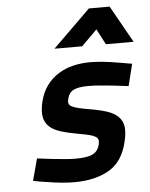

<svg xmlns="http://www.w3.org/2000/svg" viewBox="-54 -792 663 848"><g transform="rotate(-5 278.0 -368.5)"><path d="M517 -391Q484 -395 451 -399Q423 -402 393 -404.5Q363 -407 340 -407Q295 -407 273.5 -396Q252 -385 246 -356Q243 -344 246 -336.5Q249 -329 259.5 -323.5Q270 -318 289 -313.5Q308 -309 338 -304Q386 -296 417 -285Q448 -274 464.5 -256Q481 -238 484 -212Q487 -186 478 -149Q458 -61 396 -25Q334 11 242 11Q215 11 183.5 8Q152 5 124 0Q91 -4 60 -11L86 -108Q119 -104 151 -100Q178 -97 206.5 -94.5Q235 -92 255 -92Q308 -92 332 -104Q356 -116 363 -146Q366 -158 364 -166Q362 -174 353 -180Q344 -186 326.5 -190.5Q309 -195 280 -200Q234 -208 201.5 -218Q169 -228 150.5 -245Q132 -262 127 -288Q122 -314 131 -353Q141 -396 163 -426Q185 -456 215.5 -475Q246 -494 282 -502.5Q318 -511 356 -511Q383 -511 415.5 -507.5Q448 -504 476 -499Q509 -494 541 -488ZM372 -748H464L556 -584H433L397 -653L328 -584H205Z"/></g></svg>

Font: Panefresco 800wt
Style: Italic
Weight: 800
Foundry: Campivisivi & Chank Co
Version: Version 1.001